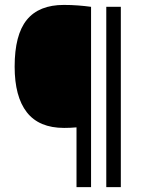

<svg xmlns="http://www.w3.org/2000/svg" viewBox="-20 -768 588 788"><path d="M294 0V-245.3Q280.4 -244.1 268.9 -243.6Q257.4 -243 243.2 -243Q140.2 -243 90.1 -307.2Q40.1 -371.3 40.1 -494.5Q40.1 -625.2 90 -686.5Q139.9 -747.8 242.1 -747.8Q272.1 -747.8 300.7 -745.6Q329.2 -743.4 353.7 -740V0ZM416.2 0V-740H475.9V0Z"/></svg>

Font: Encode Sans SC Condensed Thin
Style: Regular
Weight: 100
Width: 3
Designer: Multiple Designers
Foundry: Impallari Type
Version: Version 3.002